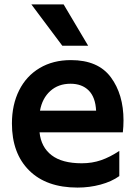

<svg xmlns="http://www.w3.org/2000/svg" viewBox="-20 -836 621 869"><path d="M34 -277Q34 -362 66.5 -427Q99 -492 159.5 -528Q220 -564 301 -564Q424 -564 481.5 -486.5Q539 -409 539 -291Q539 -264 536 -237H159Q166 -170 213.5 -133.5Q261 -97 350 -97Q397 -97 437.5 -111Q478 -125 520 -153V-39Q485 -14 435 -0.5Q385 13 331 13Q190 13 112 -64.5Q34 -142 34 -277ZM415 -335Q412 -396 381.5 -426.5Q351 -457 299 -457Q244 -457 207.5 -424Q171 -391 161 -335ZM262 -629 122 -816H268L379 -629Z"/></svg>

Font: Application Semibold
Style: Regular
Weight: 600
Designer: Wei Huang
Foundry: Wei Huang
Version: Version 0.012